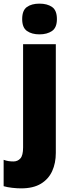

<svg xmlns="http://www.w3.org/2000/svg" viewBox="-66 -796 388 1056"><path d="M56 -691Q56 -739 82 -757.5Q108 -776 151 -776Q194 -776 220.5 -757.5Q247 -739 247 -691Q247 -644 220 -625.5Q193 -607 151 -607Q109 -607 82.5 -625.5Q56 -644 56 -691ZM50 240Q28 240 1 237Q-26 234 -46 228V83Q-32 88 -19.5 90Q-7 92 8 92Q31 92 46 75.5Q61 59 61 15V-553H241V45Q241 101 221 145Q201 189 159 214.5Q117 240 50 240Z"/></svg>

Font: Noto Sans Khmer UI SemiCondensed Black
Style: Regular
Weight: 900
Width: 4
Designer: Danh Hong and the Monotype Design Team
Foundry: Monotype Imaging Inc.
Version: Version 2.002; ttfautohint (v1.8.4.7-5d5b)